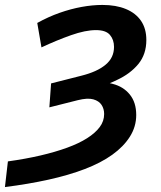

<svg xmlns="http://www.w3.org/2000/svg" viewBox="-99 -562 651 778"><path d="M-79 196 -67 92Q5 82 65 68Q125 54 173 36.5Q221 19 254 -2Q287 -23 305 -47Q323 -71 323 -100Q323 -121 312.5 -137Q302 -153 279 -159.5Q256 -166 216 -156L101 -127L108 -224L230 -255Q262 -263 286.5 -274Q311 -285 328.5 -299.5Q346 -314 354.5 -332Q363 -350 363 -372Q363 -401 346.5 -420.5Q330 -440 290 -440Q247 -440 189 -419.5Q131 -399 69 -370L52 -469Q97 -494 142.5 -510Q188 -526 232 -534Q276 -542 316 -542Q371 -542 411 -525.5Q451 -509 472.5 -477.5Q494 -446 494 -400Q494 -342 461.5 -302.5Q429 -263 375 -238Q361 -231 346 -225Q352 -224 358 -222Q401 -211 427 -179Q453 -147 453 -96Q453 -49 427.5 -8.5Q402 32 356 65Q310 98 244.5 123Q179 148 97.5 166Q16 184 -79 196Z"/></svg>

Font: Montserrat Thin SemiBold
Style: Italic
Weight: 600
Italic angle: -11.3°
Version: Version 9.000